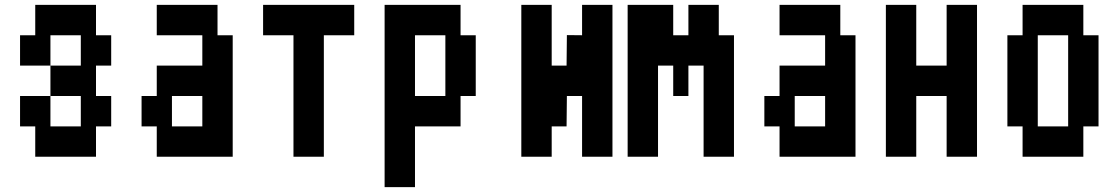

<svg xmlns="http://www.w3.org/2000/svg" viewBox="-20 -770 4602 790"><path d="M62.5 -375H187.5V-250H312.5V-375H187.5V-500H312.5V-625H187.5V-500H62.5V-625H125V-750H375V-625H437.5V-500H375V-375H437.5V-250H375V-125H125V-250H62.5Z M625 -750H875V-625H937.5V-125H625V-250H562.5V-375H625V-500H812.5V-625H625ZM812.5 -375H687.5V-250H812.5Z M1187.5 -625H1062.5V-750H1437.5V-625H1312.5V-125H1187.5Z M1937.5 -625V-375H1875V-250H1687.5V0H1562.5V-750H1875V-625ZM1812.5 -625H1687.5V-375H1812.5Z M2250 -125H2125V-750H2250V-500H2311.2L2312.5 -625.6L2375 -625V-750H2500V-125H2375V-375H2312.5L2311.2 -250H2250Z M2687.5 -125H2562.5V-750H2750V-625H2812.5V-750H2937.5V-625H3000V-125H2875V-500H2812.5V-375H2750V-500H2687.5Z M3187.5 -750H3437.5V-625H3500V-125H3187.5V-250H3125V-375H3187.5V-500H3375V-625H3187.5ZM3375 -375H3250V-250H3375Z M3750 -125H3625V-750H3750V-500H3875V-750H4000V-125H3875V-375H3750Z M4125 -625H4187.5V-750H4437.5V-625H4500V-250H4437.5V-125H4187.5V-250H4125ZM4375 -625H4250V-250H4375Z"/></svg>

Font: Amiga Topaz Unicode Rus
Style: Regular
Weight: 400
Designer: dMG of Trueschool and Divine Stylers
Foundry: dMG of Trueschool and Divine Stylers
Version: Version 1.1